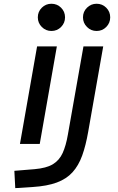

<svg xmlns="http://www.w3.org/2000/svg" viewBox="-20 -764 626 1019"><path d="M61 234.4 56.2 142.6 163.6 133.8Q226.1 128.4 260.5 107.7Q294.9 86.9 312.5 48.1Q330.1 9.3 340.3 -49.8L422.9 -517.6H527.8L448.2 -65.4Q435.5 7.8 416.3 61.3Q397 114.7 365 150.1Q333 185.5 281.7 204.6Q230.5 223.6 153.8 228.5ZM85.9 0 176.8 -517.6H281.7L190.9 0ZM252.9 -599.6Q223.1 -599.6 201.9 -620.8Q180.7 -642.1 180.7 -671.9Q180.7 -702.1 201.9 -723.1Q223.1 -744.1 252.9 -744.1Q283.2 -744.1 304.2 -723.1Q325.2 -702.1 325.2 -671.9Q325.2 -642.1 304.2 -620.8Q283.2 -599.6 252.9 -599.6ZM492.7 -599.6Q462.9 -599.6 441.7 -620.8Q420.4 -642.1 420.4 -671.9Q420.4 -702.1 441.7 -723.1Q462.9 -744.1 492.7 -744.1Q522.9 -744.1 543.9 -723.1Q564.9 -702.1 564.9 -671.9Q564.9 -642.1 543.9 -620.8Q522.9 -599.6 492.7 -599.6Z"/></svg>

Font: Cascadia Mono PL
Style: Italic
Weight: 400
Italic angle: -10°
Monospace: yes
Designer: Aaron Bell
Foundry: Saja Typeworks
Version: Version 2404.023; ttfautohint (v1.8.4)